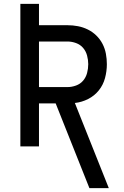

<svg xmlns="http://www.w3.org/2000/svg" viewBox="-20 -755 640 990"><path d="M441 215 267 -222H181V0H85V-735H181V-625H328Q355 -625 381.5 -620Q408 -615 432.5 -603Q457 -591 476.5 -572Q496 -553 508.5 -529Q521 -505 526 -478Q531 -451 531 -424Q531 -388 521.5 -352.5Q512 -317 489.5 -289Q467 -261 434.5 -244.5Q402 -228 366 -224L541 215ZM181 -306H328Q350 -306 372 -314Q394 -322 408.5 -339Q423 -356 429 -378.5Q435 -401 435 -424Q435 -446 429 -468.5Q423 -491 408.5 -508Q394 -525 372 -533Q350 -541 328 -541H181Z"/></svg>

Font: Zed Mono Medium Extended
Style: Regular
Weight: 500
Width: 7
Monospace: yes
Designer: Belleve Invis
Foundry: Belleve Invis
Version: Version 1.0.0; ttfautohint (v1.8.4)